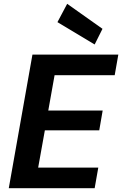

<svg xmlns="http://www.w3.org/2000/svg" viewBox="-20 -986 640 1006"><path d="M26 0 150 -700H600L581 -592H266L233 -407H518L500 -303H215L180 -108H495L476 0ZM476 -753 281 -870 332 -966 517 -835Z"/></svg>

Font: DM Sans 12pt
Style: Bold Italic
Weight: 700
Italic angle: -10°
Version: Version 4.004;gftools[0.9.30]